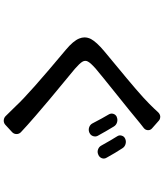

<svg xmlns="http://www.w3.org/2000/svg" viewBox="56 -891 888 1040"><g transform="rotate(90 500.0 -371.0)"><path d="M599.6 -516.6Q592.8 -528.3 596.7 -541Q600.6 -553.7 613.3 -559.6H614.3Q627.9 -565.4 642.6 -561Q657.2 -556.6 665 -543.9Q685.5 -510.7 715.8 -456.1Q721.7 -444.3 717.3 -431.2Q712.9 -418 700.2 -412.1L696.3 -410.2Q682.6 -405.3 668.9 -410.2Q655.3 -415 648.4 -427.7Q620.1 -482.4 599.6 -516.6ZM717.8 -562.5Q710.9 -573.2 714.8 -586.4Q718.8 -599.6 730.5 -604.5L732.4 -605.5Q746.1 -611.3 760.7 -606.9Q775.4 -602.5 783.2 -589.8Q807.6 -552.7 834 -504.9Q838.9 -497.1 838.9 -489.3Q838.9 -484.4 836.9 -478.5Q832 -465.8 819.3 -460L816.4 -459Q803.7 -453.1 789.6 -458Q775.4 -462.9 768.6 -475.6Q738.3 -530.3 717.8 -562.5ZM586.9 -782.2Q596.7 -793 609.4 -794.9Q611.3 -794.9 613.3 -794.9Q625 -794.9 633.8 -787.1L674.8 -751Q685.5 -742.2 685.1 -728.5Q684.6 -714.8 673.8 -706.1Q667 -701.2 649.4 -687Q631.8 -672.9 625 -667Q593.8 -640.6 490.7 -558.1Q387.7 -475.6 350.6 -444.3Q321.3 -418 313.5 -403.3Q309.6 -396.5 309.6 -388.7Q309.6 -380.9 314.5 -373Q323.2 -358.4 353.5 -332Q360.4 -326.2 421.9 -275.4Q483.4 -224.6 518.6 -195.3Q553.7 -166 607.4 -119.6Q661.1 -73.2 696.3 -40Q706.1 -30.3 706.1 -16.6Q706.1 -2 695.3 7.8L656.2 43.9Q646.5 52.7 633.8 52.7Q632.8 52.7 631.8 52.7Q617.2 51.8 607.4 41Q600.6 34.2 582 15.1Q563.5 -3.9 553.7 -13.7Q492.2 -81.1 249 -284.2Q201.2 -324.2 188.5 -356.4Q182.6 -371.1 182.6 -384.8Q182.6 -402.3 191.4 -419.9Q208 -450.2 256.8 -491.2Q278.3 -509.8 343.8 -563.5Q409.2 -617.2 460.9 -661.6Q512.7 -706.1 543 -736.3Q571.3 -764.6 586.9 -782.2Z"/></g></svg>

Font: Gen Jyuu GothicL Medium
Style: Regular
Weight: 500
Designer: [Source Han Sans]
Ryoko NISHIZUKA  (kana & ideographs); Paul D. Hunt (Latin, Greek & Cyrillic); Wenlong ZHANG  (bopomofo
Version: Version 1.002.20150607